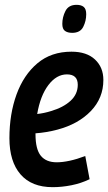

<svg xmlns="http://www.w3.org/2000/svg" viewBox="-20 -765 448 795"><path d="M351 -23Q316 -6 276 2Q236 10 198 10Q111 10 65 -43Q19 -96 19 -193Q19 -293 48.5 -374Q78 -455 135 -503Q192 -551 276 -551Q339 -551 373.5 -518.5Q408 -486 408 -434Q408 -359 356 -305Q304 -251 217 -228Q171 -216 127 -213V-209Q127 -147 149 -120Q171 -93 215 -93Q239 -93 269 -99.5Q299 -106 333 -119ZM257 -457Q214 -457 180.5 -413Q147 -369 134 -293Q162 -296 191 -305Q242 -320 272 -347.5Q302 -375 302 -414Q302 -457 257 -457ZM279 -629Q260 -629 249 -637Q238 -645 238 -666Q238 -694 251 -719.5Q264 -745 297 -745Q316 -745 326.5 -736.5Q337 -728 337 -706Q337 -678 324.5 -653.5Q312 -629 279 -629Z"/></svg>

Font: Georama SemiCondensed SemiBold
Style: Italic
Weight: 600
Width: 4
Italic angle: -9°
Designer: Jean-Baptiste Levee
Foundry: Production Type
Version: Version 1.000